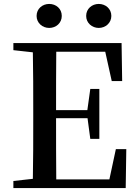

<svg xmlns="http://www.w3.org/2000/svg" viewBox="-20 -956 703 976"><path d="M482 -814C516 -814 546 -839 546 -875C546 -912 516 -936 482 -936C448 -936 418 -912 418 -875C418 -839 448 -814 482 -814ZM230 -814C265 -814 294 -839 294 -875C294 -912 265 -936 230 -936C196 -936 166 -912 166 -875C166 -839 196 -814 230 -814ZM569 -198 536 -44H266C265 -143 265 -244 265 -355H425L439 -250H485V-504H439L424 -396H265C265 -499 265 -597 266 -693H515L548 -544H601L598 -737H48V-701L147 -690C149 -592 149 -492 149 -394V-343C149 -243 149 -144 147 -47L48 -36V0H619L622 -198Z"/></svg>

Font: Source Han Serif CN SemiBold
Style: Regular
Weight: 600
Designer: Ryoko NISHIZUKA 西塚涼子 (kana & ideographs); Frank Grießhammer (Latin, Greek & Cyrillic); Wenlong ZHANG 张文龙 (bopomofo); San
Foundry: Adobe Systems Incorporated
Version: Version 1.000;PS 1;hotconv 16.6.53;makeotf.lib2.5.65590